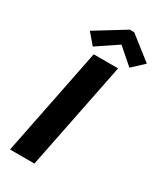

<svg xmlns="http://www.w3.org/2000/svg" viewBox="-233 -1030 938 1112"><g transform="rotate(30 236.5 -474.0)"><path d="M35.2 0 179.2 -719.7H342.3L198.2 0ZM151.9 -755.9 91.8 -826.7 288.6 -947.8H318.4L472.7 -826.7L397 -755.9L292.5 -847.2H288.1Z"/></g></svg>

Font: Reddit Sans ExtraBold
Style: Italic
Weight: 800
Italic angle: -11.25°
Designer: Stephen Hutchings
Version: Version 1.013